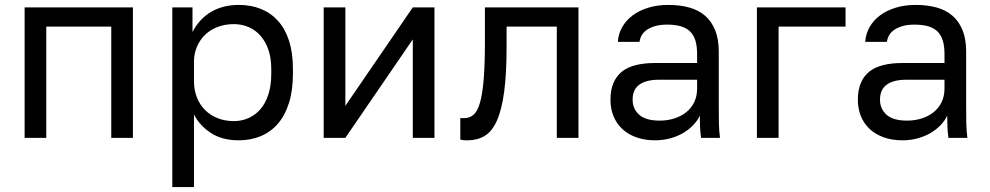

<svg xmlns="http://www.w3.org/2000/svg" viewBox="-20 -560 4020 780"><path d="M80 0V-530H520V0H432V-452H168V0Z M680 200V-530H762V-430Q776 -457 795 -477.5Q814 -498 838 -512Q862 -526 890 -533Q918 -540 950 -540Q1000 -540 1040.5 -523.5Q1081 -507 1110 -474.5Q1139 -442 1154.5 -393.5Q1170 -345 1170 -280V-260Q1170 -193 1154 -142Q1138 -91 1109 -57.5Q1080 -24 1039.5 -7Q999 10 950 10Q882 10 836.5 -20Q791 -50 768 -95V200ZM930 -68Q962 -68 990 -80.5Q1018 -93 1038.5 -117Q1059 -141 1070.5 -177Q1082 -213 1082 -260V-280Q1082 -324 1070.5 -357.5Q1059 -391 1038.5 -414.5Q1018 -438 990 -450Q962 -462 930 -462Q894 -462 864 -450.5Q834 -439 813 -418.5Q792 -398 780 -370Q768 -342 768 -310V-230Q768 -194 780 -164Q792 -134 813 -113Q834 -92 864 -80Q894 -68 930 -68Z M1295 0V-530H1383V-130L1657 -530H1745V0H1657V-400L1383 0Z M1880 10Q1876 10 1872.5 10Q1869 10 1865 9.5Q1861 9 1857.5 8.5Q1854 8 1850 7V-81Q1852 -80 1856 -80Q1860 -80 1865 -80Q1888 -80 1904 -94Q1920 -108 1930 -143Q1940 -178 1945 -238Q1950 -298 1950 -390V-530H2330V0H2242V-452H2038V-370Q2038 -259 2028 -186Q2018 -113 1998.5 -69.5Q1979 -26 1949 -8Q1919 10 1880 10Z M2641 10Q2598 10 2564 -2.5Q2530 -15 2507 -37Q2484 -59 2472 -89Q2460 -119 2460 -155Q2460 -194 2472 -222.5Q2484 -251 2506.5 -269Q2529 -287 2563 -295.5Q2597 -304 2640 -304H2812V-340Q2812 -374 2804.5 -397Q2797 -420 2781.5 -434Q2766 -448 2743 -454Q2720 -460 2690 -460Q2662 -460 2641.5 -454Q2621 -448 2607.5 -438.5Q2594 -429 2587 -416.5Q2580 -404 2578 -390H2490Q2492 -422 2507.5 -449.5Q2523 -477 2549.5 -497Q2576 -517 2613 -528.5Q2650 -540 2695 -540Q2742 -540 2780 -529.5Q2818 -519 2844.5 -496Q2871 -473 2885.5 -437Q2900 -401 2900 -350V-135Q2900 -93 2900.5 -61.5Q2901 -30 2905 0H2828Q2825 -23 2824 -43.5Q2823 -64 2823 -90Q2813 -69 2795.5 -51Q2778 -33 2755 -19.5Q2732 -6 2703 2Q2674 10 2641 10ZM2660 -70Q2691 -70 2718.5 -78.5Q2746 -87 2767 -103.5Q2788 -120 2800 -144.5Q2812 -169 2812 -200V-236H2655Q2606 -236 2578 -216.5Q2550 -197 2550 -155Q2550 -118 2576.5 -94Q2603 -70 2660 -70Z M3055 0V-530H3415V-452H3143V0Z M3646 10Q3603 10 3569 -2.5Q3535 -15 3512 -37Q3489 -59 3477 -89Q3465 -119 3465 -155Q3465 -194 3477 -222.5Q3489 -251 3511.5 -269Q3534 -287 3568 -295.5Q3602 -304 3645 -304H3817V-340Q3817 -374 3809.5 -397Q3802 -420 3786.5 -434Q3771 -448 3748 -454Q3725 -460 3695 -460Q3667 -460 3646.5 -454Q3626 -448 3612.5 -438.5Q3599 -429 3592 -416.5Q3585 -404 3583 -390H3495Q3497 -422 3512.5 -449.5Q3528 -477 3554.5 -497Q3581 -517 3618 -528.5Q3655 -540 3700 -540Q3747 -540 3785 -529.5Q3823 -519 3849.5 -496Q3876 -473 3890.5 -437Q3905 -401 3905 -350V-135Q3905 -93 3905.5 -61.5Q3906 -30 3910 0H3833Q3830 -23 3829 -43.5Q3828 -64 3828 -90Q3818 -69 3800.5 -51Q3783 -33 3760 -19.5Q3737 -6 3708 2Q3679 10 3646 10ZM3665 -70Q3696 -70 3723.5 -78.5Q3751 -87 3772 -103.5Q3793 -120 3805 -144.5Q3817 -169 3817 -200V-236H3660Q3611 -236 3583 -216.5Q3555 -197 3555 -155Q3555 -118 3581.5 -94Q3608 -70 3665 -70Z"/></svg>

Font: Golos Text VF
Style: Regular
Weight: 400
Designer: A.Korolkova, Vitaly Kuzmin
Foundry: ParaType Ltd
Version: Version 2.003